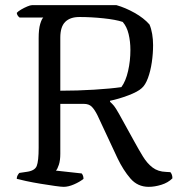

<svg xmlns="http://www.w3.org/2000/svg" viewBox="-20 -725 689 745"><path d="M227 0Q218 0 193 -3.5Q168 -7 137.5 -12Q107 -17 81.5 -22.5Q56 -28 45 -31Q45 -39 48.5 -45Q52 -51 55 -54L82 -58Q115 -62 122.5 -81Q130 -100 130 -152V-577Q130 -612 136 -632Q142 -652 148 -657H56Q53 -659 49.5 -663.5Q46 -668 45 -675Q50 -681 62 -688Q74 -695 86 -700Q98 -705 104 -705H432Q467 -695 502.5 -675Q538 -655 560 -630Q567 -614 570.5 -593Q574 -572 574 -550Q574 -517 569 -483Q564 -449 554 -422Q544 -395 530 -383Q515 -369 478 -355Q441 -341 407 -334V-330Q416 -322 422.5 -314Q429 -306 442 -283L500 -178Q518 -145 534.5 -118Q551 -91 572 -75Q593 -59 624 -58L641 -57Q644 -54 646.5 -48Q649 -42 649 -33Q632 -16 606 -8Q580 0 557 0Q514 0 486 -32.5Q458 -65 436 -111L358 -278Q347 -300 336 -311Q325 -322 305 -322H214V-128Q214 -103 208.5 -86Q203 -69 197 -63L297 -52Q299 -50 301.5 -44.5Q304 -39 304 -31Q289 -19 267 -9.5Q245 0 227 0ZM214 -373Q280 -373 345 -377Q410 -381 451 -387Q468 -410 477 -449.5Q486 -489 486 -531Q486 -564 479 -593Q472 -622 456 -640Q429 -649 381 -654Q333 -659 288 -659Q252 -659 233 -640Q214 -621 214 -579Z"/></svg>

Font: Texturina 72pt
Style: Regular
Weight: 400
Designer: Guillermo Torres Carreño
Foundry: Omnibus-Type
Version: Version 1.002; ttfautohint (v1.8.3)